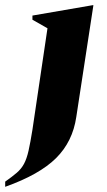

<svg xmlns="http://www.w3.org/2000/svg" viewBox="-97 -490 412 740"><path d="M-77 230V210Q-50 191 -32.5 176Q-15 161 -4.5 141.5Q6 122 13 91Q20 60 28 10L86 -381L28 -414V-430L260 -470H263L197 -39Q183 56 119 119.5Q55 183 -77 230Z"/></svg>

Font: Spectral SC ExtraBold
Style: Italic
Weight: 800
Italic angle: -10°
Designer: Jean-Baptiste Levee
Foundry: Production Type
Version: Version 2.001